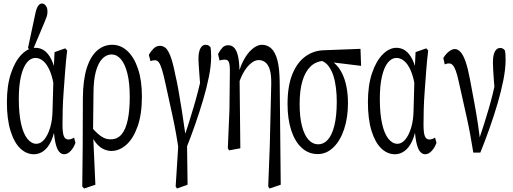

<svg xmlns="http://www.w3.org/2000/svg" viewBox="-20 -809 2900 1086"><path d="M171.9 63.5Q129.4 63.5 94.7 30.5Q60.1 -2.4 39.6 -68.6Q19 -134.8 19 -231Q19 -326.7 42.5 -395.8Q65.9 -464.8 103 -501.7Q140.1 -538.6 180.2 -538.6Q208.5 -538.6 231 -522.7Q253.4 -506.8 270.5 -472.7Q287.6 -438.5 298.3 -380.9H314L287.6 -302.7Q279.3 -367.7 262.5 -407.2Q245.6 -446.8 224.4 -464.1Q203.1 -481.4 180.7 -481.4Q153.3 -481.4 132.1 -455.3Q110.8 -429.2 98.6 -377.4Q86.4 -325.7 86.4 -251.5Q86.4 -166.5 99.1 -109.6Q111.8 -52.7 134.8 -24.2Q157.7 4.4 186 4.4Q209.5 4.4 229.7 -19Q250 -42.5 263.4 -86.2Q276.9 -129.9 277.3 -189.9L283.2 -402.3L288.6 -514.2L349.1 -535.6L359.9 -523.4Q353 -466.8 348.6 -407.5Q344.2 -348.1 340.1 -292.5Q335.9 -236.8 334.7 -188.5Q333.5 -140.1 333.5 -105Q333.5 -56.6 341.3 -38.3Q349.1 -20 366.7 -20Q375 -20 383.3 -22.9Q391.6 -25.9 398.9 -30.8L406.7 -1Q397 26.4 379.6 44.9Q362.3 63.5 342.3 63.5Q326.7 63.5 313.7 48.3Q300.8 33.2 292.5 -5.9Q284.2 -44.9 282.7 -115.7L296.9 -114.3Q287.6 -51.8 270 -12.9Q252.4 25.9 227.1 44.7Q201.7 63.5 171.9 63.5ZM138.2 -536.6 181.6 -740.2Q188.5 -767.6 197.5 -778.3Q206.5 -789.1 216.8 -789.1Q230 -789.1 239.3 -776.6Q248.5 -764.2 248.5 -744.1Q248.5 -728.5 244.6 -716.3Q240.7 -704.1 231 -681.6L162.6 -519Z M445.3 245.6 447.8 15.1 448.7 -254.9Q449.7 -358.4 470.9 -424.6Q492.2 -490.7 529.5 -523.2Q566.9 -555.7 614.7 -555.7Q663.1 -555.7 700.9 -520.3Q738.8 -484.9 760.7 -419.4Q782.7 -354 782.7 -263.2Q782.7 -163.1 758.3 -94Q733.9 -24.9 694.3 10Q654.8 44.9 609.4 44.9Q589.4 44.9 566.7 34.9Q543.9 24.9 523.4 0Q502.9 -24.9 487.8 -67.4H486.3L495.6 -92.3Q514.2 -69.8 532 -53.7Q549.8 -37.6 567.1 -29.3Q584.5 -21 606.4 -21Q645 -21 668.5 -50Q691.9 -79.1 702.9 -132.6Q713.9 -186 713.9 -258.3Q713.9 -340.8 700.4 -394Q687 -447.3 663.8 -474.1Q640.6 -501 611.3 -501Q581.5 -501 558.1 -476.3Q534.7 -451.7 521.7 -402.8Q508.8 -354 508.8 -280.8L506.3 -68.4V-57.6L519.5 235.8L455.6 257.3Z M973.6 245.6 992.7 -55.2 991.7 47.4Q977.5 -54.2 956.8 -149.2Q936 -244.1 916 -335.9Q905.3 -385.3 896.5 -414.3Q887.7 -443.4 878.7 -455.8Q869.6 -468.3 856 -468.3Q850.1 -468.3 844 -467Q837.9 -465.8 831.1 -463.4L821.8 -499Q834.5 -520.5 849.4 -535.2Q864.3 -549.8 885.3 -549.8Q900.4 -549.8 914.6 -539.6Q928.7 -529.3 942.9 -494.6Q957 -460 971.2 -387.7Q980.5 -349.1 989.5 -298.3Q998.5 -247.6 1009 -180.9Q1019.5 -114.3 1031.7 -27.3L1037.6 -21.5L1041 235.8L981 257.3ZM1033.7 29.8 1016.1 -18.6Q1034.7 -71.3 1048.6 -116Q1062.5 -160.6 1075.2 -203.1Q1087.9 -245.6 1099.4 -290.3Q1110.8 -335 1122.1 -386.7L1115.2 -291Q1110.4 -351.1 1107.9 -386.5Q1105.5 -421.9 1104 -441.4Q1102.5 -460.9 1102.5 -474.1Q1102.5 -515.1 1113.5 -535.4Q1124.5 -555.7 1142.6 -555.7Q1154.3 -555.7 1160.2 -551.5Q1166 -547.4 1170.9 -541.5Q1172.4 -531.7 1173.3 -520.5Q1174.3 -509.3 1174.3 -488.3Q1174.3 -439 1161.9 -376.2Q1149.4 -313.5 1128.7 -243.4Q1107.9 -173.3 1083.3 -103Q1058.6 -32.7 1033.7 29.8Z M1268.6 29.8 1277.8 -187.5 1280.3 -414.1Q1280.3 -441.4 1274.9 -456.5Q1269.5 -471.7 1252 -471.7Q1243.7 -471.7 1236.6 -470.5Q1229.5 -469.2 1221.7 -466.8L1213.4 -503.4Q1225.1 -525.9 1238 -539.6Q1251 -553.2 1271 -553.2Q1293.5 -553.2 1307.6 -535.4Q1321.8 -517.6 1328.4 -481Q1335 -444.3 1335 -384.8V-383.3L1339.4 29.8L1275.9 41.5ZM1497.1 245.6 1505.9 16.6 1514.2 -335Q1514.2 -339.4 1514.2 -343.3Q1514.2 -385.7 1506.8 -412.6Q1498.5 -441.9 1481.9 -455.6Q1465.3 -469.2 1442.9 -469.2Q1421.4 -469.2 1399.4 -450.9Q1377.4 -432.6 1359.6 -402.6Q1341.8 -372.6 1331.1 -337.4L1320.3 -355H1321.8Q1331.1 -416 1354.2 -461.4Q1377.4 -506.8 1406.2 -531.2Q1435.1 -555.7 1460.9 -555.7Q1491.7 -555.7 1513.9 -535.6Q1536.1 -515.6 1548.6 -470.2Q1561 -424.8 1562 -345.7L1567.9 235.8L1504.4 257.3Z M1777.3 62.5Q1725.6 62.5 1687.3 27.8Q1648.9 -6.8 1627.7 -70.8Q1606.4 -134.8 1606.4 -220.7Q1606.4 -322.3 1633.5 -389.2Q1660.6 -456.1 1707.8 -490Q1754.9 -523.9 1814 -524.9L2019 -532.7L2022.5 -436.5L1818.4 -461.4L1809.1 -464.4Q1766.6 -461.9 1736.6 -433.1Q1706.5 -404.3 1690.7 -351.3Q1674.8 -298.3 1674.8 -220.7Q1674.8 -146.5 1688.2 -95.2Q1701.7 -43.9 1725.3 -18.3Q1749 7.3 1779.8 7.3Q1810.5 7.3 1834 -18.3Q1857.4 -43.9 1871.1 -98.1Q1884.8 -152.3 1884.8 -234.9Q1884.8 -273.4 1880.4 -310.5Q1876 -347.7 1866 -379.6Q1856 -411.6 1838.4 -435.1Q1820.8 -458.5 1793.9 -467.3L1803.2 -482.4Q1841.8 -477.5 1869.1 -454.1Q1896.5 -430.7 1914.1 -395.8Q1931.6 -360.8 1939.9 -317.1Q1948.2 -273.4 1948.2 -226.6Q1948.2 -144 1926.5 -78.6Q1904.8 -13.2 1865.7 24.7Q1826.7 62.5 1777.3 62.5Z M2213.9 63.5Q2171.4 63.5 2136.7 30.5Q2102.1 -2.4 2081.5 -68.6Q2061 -134.8 2061 -231Q2061 -326.7 2084.5 -395.8Q2107.9 -464.8 2145 -501.7Q2182.1 -538.6 2222.2 -538.6Q2250.5 -538.6 2272.9 -522.7Q2295.4 -506.8 2312.5 -472.7Q2329.6 -438.5 2340.3 -380.9H2356L2329.6 -302.7Q2321.3 -367.7 2304.4 -407.2Q2287.6 -446.8 2266.4 -464.1Q2245.1 -481.4 2222.7 -481.4Q2195.3 -481.4 2174.1 -455.3Q2152.8 -429.2 2140.6 -377.4Q2128.4 -325.7 2128.4 -251.5Q2128.4 -166.5 2141.1 -109.6Q2153.8 -52.7 2176.8 -24.2Q2199.7 4.4 2228 4.4Q2251.5 4.4 2271.7 -19Q2292 -42.5 2305.4 -86.2Q2318.8 -129.9 2319.3 -189.9L2325.2 -402.3L2330.6 -514.2L2391.1 -535.6L2401.9 -523.4Q2395 -466.8 2390.6 -407.5Q2386.2 -348.1 2382.1 -292.5Q2377.9 -236.8 2376.7 -188.5Q2375.5 -140.1 2375.5 -105Q2375.5 -56.6 2383.3 -38.3Q2391.1 -20 2408.7 -20Q2417 -20 2425.3 -22.9Q2433.6 -25.9 2440.9 -30.8L2448.7 -1Q2439 26.4 2421.6 44.9Q2404.3 63.5 2384.3 63.5Q2368.7 63.5 2355.7 48.3Q2342.8 33.2 2334.5 -5.9Q2326.2 -44.9 2324.7 -115.7L2338.9 -114.3Q2329.6 -51.8 2312 -12.9Q2294.4 25.9 2269 44.7Q2243.7 63.5 2213.9 63.5Z M2657.2 54.2Q2640.6 -52.2 2619.1 -148.9Q2597.7 -245.6 2574.7 -347.7Q2566.4 -385.3 2558.6 -407.2Q2550.8 -429.2 2541.5 -439.7Q2532.2 -450.2 2521 -450.2Q2512.7 -450.2 2506.8 -448.7Q2501 -447.3 2495.6 -444.8L2487.3 -481Q2497.1 -496.6 2508.1 -507.8Q2519 -519 2530.8 -525.4Q2542.5 -531.7 2552.2 -531.7Q2569.8 -531.7 2585.2 -514.6Q2600.6 -497.6 2613.5 -460.4Q2626.5 -423.3 2638.2 -360.8Q2651.4 -290 2663.1 -227.1Q2674.8 -164.1 2683.1 -108.4Q2691.4 -52.7 2696.8 -2.4H2684.1L2688.5 -17.6Q2705.1 -66.9 2718.8 -109.6Q2732.4 -152.3 2744.1 -192.9Q2755.9 -233.4 2766.6 -276.4Q2777.3 -319.3 2788.1 -368.2L2780.8 -265.6Q2775.9 -319.8 2773.4 -355.2Q2771 -390.6 2769.5 -414.8Q2768.1 -439 2768.1 -456.1Q2768.1 -497.1 2779.1 -517.3Q2790 -537.6 2808.1 -537.6Q2819.8 -537.6 2825.7 -533.4Q2831.5 -529.3 2836.4 -522.5Q2837.9 -512.7 2838.9 -501.7Q2839.8 -490.7 2839.8 -470.2Q2839.8 -420.9 2827.4 -357.2Q2814.9 -293.5 2794.2 -222.9Q2773.4 -152.3 2748 -80.8Q2722.7 -9.3 2696.8 54.2Z"/></svg>

Font: Scarab Serif
Style: Regular
Weight: 400
Designer: John Roberts
Foundry: Scarab
Version: 1.0